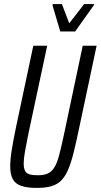

<svg xmlns="http://www.w3.org/2000/svg" viewBox="-20 -912 493 940"><path d="M161 8Q113 8 84 -2Q55 -12 42.5 -35Q30 -58 30 -97Q30 -132 38 -181Q46 -230 60 -297L143 -688H211L120 -262Q109 -208 102.5 -171.5Q96 -135 96 -112Q96 -89 102.5 -76Q109 -63 124.5 -58.5Q140 -54 164 -54Q195 -54 214 -62.5Q233 -71 246.5 -93Q260 -115 270.5 -155.5Q281 -196 295 -262L385 -688H453L370 -297Q355 -224 342 -171Q329 -118 314.5 -83.5Q300 -49 280.5 -29Q261 -9 232 -0.5Q203 8 161 8ZM275 -758 237 -886 239 -892H283L319 -798L392 -892H441L439 -886L348 -758Z"/></svg>

Font: Saira ExtraCondensed
Style: Italic
Weight: 400
Width: 2
Italic angle: -12°
Designer: Hector Gatti with collaboration of the Omnibus-Type team
Foundry: Omnibus-Type
Version: Version 1.101